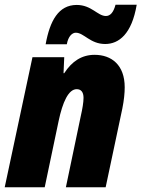

<svg xmlns="http://www.w3.org/2000/svg" viewBox="-26 -796 601 816"><path d="M168 -608H258C264 -642 281 -657 296 -657C331 -657 357 -609 421 -609C479 -609 534 -651 555 -776H465C456 -742 442 -728 424 -728C389 -728 363 -775 300 -775C223 -775 186 -708 168 -608ZM-6 0H164L223 -281C240 -362 265 -417 300 -417C319 -417 329 -404 329 -380C329 -361 324 -332 318 -306L254 0H423L494 -335C501 -370 504 -400 504 -425C504 -520 448 -563 376 -563C322 -563 280 -536 247 -485H244L247 -553H112Z"/></svg>

Font: Noto Sans Condensed Black
Style: Italic
Weight: 900
Width: 3
Italic angle: -12°
Designer: Monotype Design Team
Foundry: Monotype Imaging Inc.
Version: Version 2.013